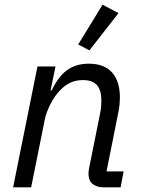

<svg xmlns="http://www.w3.org/2000/svg" viewBox="-20 -800 605 820"><path d="M113 0H36L140 -516H217L196 -414H201Q228 -472 266 -500Q304 -528 359 -528Q426 -528 459 -490Q492 -452 492 -385Q492 -371 490.5 -354Q489 -337 485 -318L435 -68H508L495 0H422Q394 0 376 -14Q358 -28 358 -58Q358 -63 358.5 -67.5Q359 -72 360 -79L408 -318Q411 -333 412 -347.5Q413 -362 413 -371Q413 -415 394 -436.5Q375 -458 334 -458Q306 -458 283 -448Q260 -438 239 -417Q214 -392 195.5 -355.5Q177 -319 171 -288ZM486 -744 362 -585 314 -610 418 -780Z"/></svg>

Font: IBM Plex Sans
Style: Italic
Weight: 400
Italic angle: -11.31°
Designer: Mike Abbink, Paul van der Laan, Pieter van Rosmalen
Foundry: Bold Monday
Version: Version 3.201